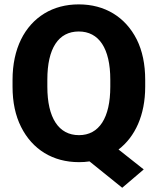

<svg xmlns="http://www.w3.org/2000/svg" viewBox="-20 -741 730 889"><path d="M652.3 -371.1C652.3 -443.4 639.2 -505.9 613.3 -558.1C560.5 -662.6 465.3 -720.7 344.7 -720.7C284.7 -720.7 231.4 -706.5 185.5 -678.7C93.3 -622.1 38.1 -515.6 38.1 -371.1V-339.4C38.1 -267.6 51.3 -205.6 77.6 -153.3C129.9 -48.8 225.1 9.8 345.7 9.8C362.3 9.8 378.4 8.8 394.5 6.3L545.9 128.4L645.5 43.5L528.8 -48.8C605.5 -107.4 652.3 -208 652.3 -339.4ZM490.7 -339.4C490.7 -195.3 439 -115.2 345.7 -115.2C251.5 -115.2 199.2 -195.3 199.2 -339.4V-372.1C199.2 -517.1 250.5 -595.2 344.7 -595.2C438 -595.2 490.7 -517.1 490.7 -372.1Z"/></svg>

Font: Vazirmatn ExtraBold
Style: Regular
Weight: 800
Designer: Saber Rastikerdar
Foundry: Saber Rastikerdar
Version: Version 33.003